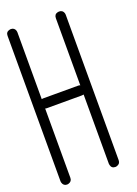

<svg xmlns="http://www.w3.org/2000/svg" viewBox="-140 -789 602 844"><g transform="rotate(-20 160.5 -366.5)"><path d="M23 -730Q40 -730 45 -714Q46 -710 46 -707V-394Q50 -395 52 -395H217Q222 -395 226 -393V-707Q226 -725 242 -729Q246 -730 249 -730Q266 -730 271 -714Q272 -710 272 -707V-26Q272 -9 255 -4Q251 -3 249 -3Q231 -3 227 -20Q226 -23 226 -26V-350Q221 -349 217 -349H52Q49 -349 46 -350V-26Q46 -9 29 -4Q26 -3 23 -3Q6 -3 1 -20Q0 -23 0 -26V-707Q0 -725 17 -729Q20 -730 23 -730Z"/></g></svg>

Font: Santa Chrismast Display
Style: Regular
Weight: 400
Designer: MUHAMMAD YONI
Version: Version 001.000